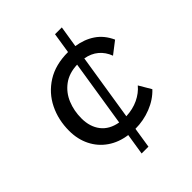

<svg xmlns="http://www.w3.org/2000/svg" viewBox="-176 -592 787 787"><g transform="rotate(-45 218.0 -198.5)"><path d="M183.3 100 197.9 7.8Q149.7 1.2 113.8 -23.6Q77.9 -48.3 58.3 -87.7Q38.7 -127 38.7 -175.8Q38.7 -239 64.5 -291.4Q90.3 -343.9 140.5 -375.6Q190.7 -407.3 263.9 -407.3L277.9 -496.7H317.4L302.4 -403.4Q348 -396.6 382.3 -373.4Q416.7 -350.3 436.4 -307L383.8 -266.4Q372.3 -297.2 349.3 -316.5Q326.3 -335.8 292.7 -341.7L246.9 -52.2Q286.3 -54 317.8 -69Q349.3 -84.1 369.4 -108.4L400.7 -55.2Q371.3 -23.8 327.6 -6.6Q283.9 10.6 236.8 10.6L222.8 100ZM110.5 -176Q110.5 -127.4 135.4 -95.3Q160.3 -63.2 208.1 -55L253.8 -344.5Q205.1 -342.7 173.2 -318.7Q141.2 -294.7 125.9 -257.2Q110.5 -219.7 110.5 -176Z"/></g></svg>

Font: Rokkitt SemiBold
Style: Italic
Weight: 600
Italic angle: -9°
Designer: Vernon Adams
Foundry: Vernon Adams
Version: Version 3.103